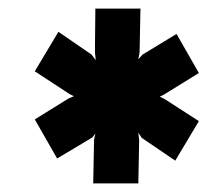

<svg xmlns="http://www.w3.org/2000/svg" viewBox="-20 -721 483 447"><path d="M197 -294H302L304 -394L302 -412L310 -400L388 -347L443 -439L364 -490L352 -496L362 -501L443 -551L391 -642L312 -594L302 -583L305 -599L307 -701H202L201 -599L203 -581L193 -594L116 -647L61 -555L142 -502L152 -497L140 -492L61 -443L113 -352L195 -401L202 -410L199 -396Z"/></svg>

Font: Fixel Text 20240404 ExtraBold
Style: Italic
Weight: 800
Width: 4
Italic angle: -10°
Designer: AlfaBravo + MacPaw
Foundry: Kyrylo Tkachov, Marchela Mozhyna, Serhii Makarenko, Maria Weinstein, Zakhar Kryvoshyya
Version: Version 1.211;Glyphs 3.2 (3225)